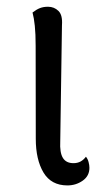

<svg xmlns="http://www.w3.org/2000/svg" viewBox="-20 -539 325 572"><path d="M180.8 13.4Q132.5 13.4 109.5 -25.1Q86.6 -63.5 86.6 -125.5L86.2 -402.2Q86.2 -438.2 83.7 -461.9Q81.3 -485.5 76.9 -501.7Q89.2 -511.2 99.4 -515Q109.6 -518.9 123.1 -518.9Q141.3 -518.9 154.1 -506.5Q166.9 -494.1 164.6 -463.7L159.5 -117.9Q157.7 -84.4 167.3 -68.7Q176.8 -52.9 198.9 -52.9Q210.7 -52.9 219.9 -57.8Q229.1 -62.8 236 -72.1Q241.5 -65.6 243.9 -56.2Q246.4 -46.8 246.4 -39.1Q246.4 -14.8 226.3 -0.7Q206.2 13.4 180.8 13.4Z"/></svg>

Font: Arima Thin
Style: Regular
Weight: 100
Designer: Joana Correia and Natanael Gama
Foundry: NDISCOVER
Version: Version 1.101;gftools[0.9.23]